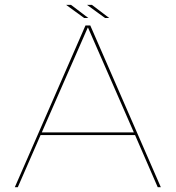

<svg xmlns="http://www.w3.org/2000/svg" viewBox="-20 -784 736 804"><path d="M42 0H54.5L150 -218.5H545.5L640.5 0H653.5L358 -677.5H338ZM155 -229.5 347.5 -668.5H348.5L540.5 -229.5ZM420 -708.5H437.5L365 -763.5H344.5ZM332.5 -708.5H350L277.5 -763.5H257Z"/></svg>

Font: Anybody SemiExpanded Thin
Style: Regular
Weight: 250
Width: 6
Version: Version 1.113;gftools[0.9.25]